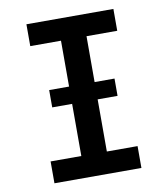

<svg xmlns="http://www.w3.org/2000/svg" viewBox="-82 -805 765 874"><g transform="rotate(-10 300.0 -367.5)"><path d="M99 0V-101H241V-634H99V-735H501V-634H359V-101H501V0ZM149 -342V-422H451V-342Z"/></g></svg>

Font: Iosevka HT Extended
Style: Bold
Weight: 700
Width: 7
Monospace: yes
Designer: Belleve Invis
Foundry: Belleve Invis
Version: Version 32.3.0; ttfautohint (v1.8.4)